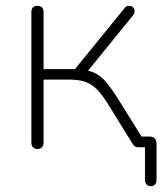

<svg xmlns="http://www.w3.org/2000/svg" viewBox="-20 -507 571 661"><path d="M499 134Q490 134 484.5 128Q479 122 479 112V-6L485 0H455Q450 0 445.5 -2.5Q441 -5 437 -11L351 -150Q331 -182 313 -200Q295 -218 273 -225.5Q251 -233 218 -233H130V-16Q130 -6 124.5 0Q119 6 109 6Q99 6 93.5 0Q88 -6 88 -16V-465Q88 -476 93.5 -481.5Q99 -487 109 -487Q119 -487 124.5 -481.5Q130 -476 130 -465V-269H238L408 -478Q413 -485 419.5 -486.5Q426 -488 431.5 -486Q437 -484 440.5 -479Q444 -474 443.5 -467Q443 -460 437 -453L277 -256L258 -268Q287 -265 307 -255.5Q327 -246 346.5 -223Q366 -200 393 -156L477 -21L460 -37H494Q506 -37 512.5 -30.5Q519 -24 519 -12V112Q519 122 513.5 128Q508 134 499 134Z"/></svg>

Font: Nunito ExtraLight
Style: Regular
Weight: 200
Designer: Vernon Adams
Foundry: Vernon Adams
Version: Version 3.602;April 4, 2023;FontCreator 14.0.0.2856 64-bit